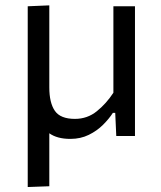

<svg xmlns="http://www.w3.org/2000/svg" viewBox="-20 -520 614 734"><path d="M86 195V-496L168.5 -499.5V-186Q168.5 -127 189.8 -96.2Q211 -65.5 266.5 -65.5Q314 -65.5 350.2 -94.8Q386.5 -124 413.5 -165.5V-496H496V0H424.5Q423.5 -22 422.5 -44.5Q421.5 -66.5 420.5 -88.5H411.5Q397 -66 374 -43Q351 -20 319.5 -4.5Q288 11 249 11Q198.5 11 168.5 -10.5V192Z"/></svg>

Font: Heraclito
Style: Regular
Weight: 400
Designer: Kostas Bartsokas (font) & Cristiano Sobral (main changes)
Foundry: Kostas Bartsokas (font) & Cristiano Sobral (main changes)
Version: Version 1.00;July 8, 2020;FontCreator 13.0.0.2655 64-bit